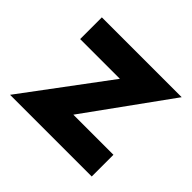

<svg xmlns="http://www.w3.org/2000/svg" viewBox="-117 -599 738 738"><g transform="rotate(45 251.5 -230.0)"><path d="M270 -342H54V-460H488L241 -118H459V0H15Z"/></g></svg>

Font: Von Semi
Style: Regular
Weight: 600
Version: Version 4.000; ttfautohint (v1.8.4.7-5d5b)